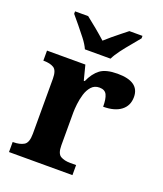

<svg xmlns="http://www.w3.org/2000/svg" viewBox="-141 -858 805 950"><g transform="rotate(20 261.5 -383.0)"><path d="M20 0V-53H23Q57 -53 78.5 -65.5Q100 -78 100 -125V-415Q100 -459 80.5 -471Q61 -483 28 -483H25V-536H227L247 -458H252Q272 -503 302 -525.5Q332 -548 393 -548Q508 -548 508 -467Q508 -421 474.5 -395.5Q441 -370 381 -370Q381 -411 371 -432Q361 -453 332 -453Q306 -453 290 -435Q274 -417 266 -390.5Q258 -364 255 -337Q252 -310 252 -293V-120Q252 -76 272 -64.5Q292 -53 322 -53H354V0ZM199 -606Q189 -629 168.5 -655.5Q148 -682 126.5 -708Q105 -734 89 -753V-766H158Q179 -750 211.5 -723Q244 -696 266 -676Q281 -690 301 -706.5Q321 -723 341 -739Q361 -755 375 -766H444V-753Q429 -734 407 -708Q385 -682 365 -655.5Q345 -629 334 -606Z"/></g></svg>

Font: Noto Serif Toto
Style: Bold
Weight: 700
Designer: Monotype Design Team
Foundry: Monotype Imaging Inc.
Version: Version 2.001; ttfautohint (v1.8.4.7-5d5b)